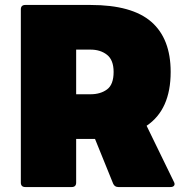

<svg xmlns="http://www.w3.org/2000/svg" viewBox="-20 -754 744 774"><path d="M82 0Q64 0 64 -18V-716Q64 -734 82 -734H345Q512 -734 590 -666Q668 -598 668 -464Q668 -312 571 -247L681 -21Q686 -12 682 -6Q678 0 667 0H457Q442 0 436 -14L363 -194Q354 -194 345 -194H287V-18Q287 0 269 0ZM345 -554H287V-374H345Q385 -374 411.5 -393.5Q438 -413 438 -464Q438 -512 411.5 -533Q385 -554 345 -554Z"/></svg>

Font: LINE Seed Sans Heavy
Style: Regular
Weight: 900
Designer: LINE VX Design & Dalton Maag Ltd & Sandoll Inc
Foundry: Dalton Maag Ltd
Version: Version 1.003